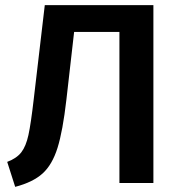

<svg xmlns="http://www.w3.org/2000/svg" viewBox="-20 -711 697 746"><path d="M576 -691V0H444V-587H268L238 -324Q224 -202 203.5 -136.5Q183 -71 145.5 -37Q108 -3 39 15L8 -82Q45 -96 63 -119.5Q81 -143 90.5 -186.5Q100 -230 111 -325L154 -691Z"/></svg>

Font: Fira Sans Medium
Style: Regular
Weight: 500
Designer: bBox Type GmbH & Carrois Corporate GbR & Edenspiekermann AG
Foundry: bBox Type GmbH & Carrois Corporate GbR & Edenspiekermann AG
Version: Version 4.301